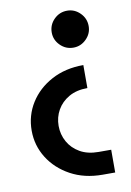

<svg xmlns="http://www.w3.org/2000/svg" viewBox="-82 -573 555 814"><g transform="rotate(-10 195.5 -165.5)"><path d="M265 -521Q297 -521 320.5 -497.5Q344 -474 344 -441Q344 -409 320.5 -385.5Q297 -362 265 -362Q232 -362 208.5 -385.5Q185 -409 185 -441Q185 -474 208.5 -497.5Q232 -521 265 -521ZM293 190Q215 190 155.5 157.5Q96 125 62.5 71.5Q29 18 29 -46Q29 -111 62.5 -164.5Q96 -218 155.5 -250Q215 -282 293 -282V-183Q246 -183 213 -164Q180 -145 162.5 -114Q145 -83 145 -46Q145 -9 162.5 22.5Q180 54 213 73Q246 92 293 92H347V190Z"/></g></svg>

Font: MuseoModerno Medium
Style: Regular
Weight: 500
Designer: Pablo Cosgaya, Héctor Gatti, Marcela Romero, and the Authors of The MuseoModerno Project.
Foundry: Omnibus-Type Team
Version: Version 1.001